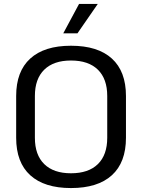

<svg xmlns="http://www.w3.org/2000/svg" viewBox="-20 -943 721 974"><path d="M62 -244V-456Q62 -581 133.5 -646Q205 -711 340 -711Q476 -711 547.5 -646Q619 -581 619 -456V-244Q619 -119 547.5 -54Q476 11 340 11Q205 11 133.5 -54Q62 -119 62 -244ZM524 -244V-456Q524 -543 476.5 -589.5Q429 -636 340 -636Q252 -636 204.5 -589.5Q157 -543 157 -456V-244Q157 -157 204.5 -110.5Q252 -64 340 -64Q429 -64 476.5 -110.5Q524 -157 524 -244ZM381 -923H476L373 -774H301Z"/></svg>

Font: KoHo Medium
Style: Regular
Weight: 500
Version: Version 1.000; ttfautohint (v1.6)